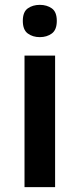

<svg xmlns="http://www.w3.org/2000/svg" viewBox="-20 -771 327 791"><path d="M144 -751Q173 -751 193.5 -736.5Q214 -722 214 -685Q214 -648 193.5 -633Q173 -618 144 -618Q115 -618 94.5 -633Q74 -648 74 -685Q74 -722 94.5 -736.5Q115 -751 144 -751ZM207 -542V0H81V-542Z"/></svg>

Font: Noto Sans SemiBold
Style: Regular
Weight: 600
Designer: Monotype Design Team
Foundry: Monotype Imaging Inc.
Version: Version 2.007